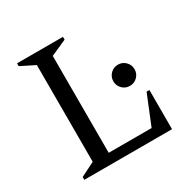

<svg xmlns="http://www.w3.org/2000/svg" viewBox="-150 -801 932 942"><g transform="rotate(-30 316.0 -330.0)"><path d="M65 0V-16L145 -56V-604L65 -644V-660H325V-644L235 -604V-55H478L546 -222H562V0ZM490 -287Q465 -287 447.5 -304.5Q430 -322 430 -347Q430 -372 447.5 -389.5Q465 -407 490 -407Q515 -407 532.5 -389.5Q550 -372 550 -347Q550 -322 532.5 -304.5Q515 -287 490 -287Z"/></g></svg>

Font: Spectral SC
Style: Regular
Weight: 400
Designer: Jean-Baptiste Levee
Foundry: Production Type
Version: Version 2.001